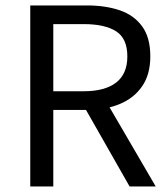

<svg xmlns="http://www.w3.org/2000/svg" viewBox="-20 -676 609 696"><path d="M89.7 0V-656.3H295.2Q362.1 -656.3 413.8 -638.8Q465.6 -621.2 495.2 -580.6Q524.9 -540 524.9 -471.6Q524.9 -406.2 495.2 -363.2Q465.6 -320.2 413.8 -298.8Q362.1 -277.4 295.2 -277.4H173.2V0ZM173.2 -345.2H283.2Q360.2 -345.2 400.9 -376.6Q441.6 -408.1 441.6 -471.6Q441.6 -536.4 400.9 -562.5Q360.2 -588.6 283.2 -588.6H173.2ZM449.8 0 278.8 -300.3 344.2 -343.5 544.5 0Z"/></svg>

Font: SourceSans3VF
Style: Regular
Weight: 200
Designer: Paul D. Hunt
Foundry: Adobe
Version: Version 3.052;hotconv 1.1.0;makeotfexe 2.6.0